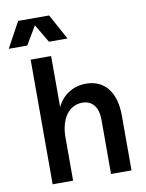

<svg xmlns="http://www.w3.org/2000/svg" viewBox="-143 -992 810 1062"><g transform="rotate(-10 262.5 -461.5)"><path d="M393 -305V0H508V-309C508 -439 447 -516 343 -516C269 -516 210 -477 180 -413V-700H65V0H180V-243C180 -347 229 -416 304 -416C360 -416 393 -376 393 -305ZM-44 -780H60L121 -883L182 -780H286L208 -923H34Z"/></g></svg>

Font: Uncut Sans Semibold
Style: Regular
Weight: 600
Designer: Kasper Nordkvist
Foundry: UNCUT.wtf
Version: Version 1.304;Glyphs 3.2 (3246)